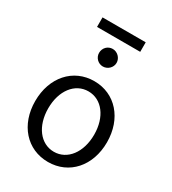

<svg xmlns="http://www.w3.org/2000/svg" viewBox="-188 -869 876 978"><g transform="rotate(30 250.0 -380.5)"><path d="M123 -713H377V-769H123ZM249 -553C277 -553 301 -576 301 -604C301 -632 277 -656 249 -656C220 -656 198 -633 198 -604C198 -576 221 -553 249 -553ZM250 8C374 8 461 -90 461 -229C461 -368 374 -467 250 -467C126 -467 39 -368 39 -229C39 -90 126 8 250 8ZM250 -52C171 -52 115 -126 115 -230C115 -334 171 -407 250 -407C329 -407 385 -334 385 -230C385 -126 329 -52 250 -52Z"/></g></svg>

Font: Inconsolata Thin
Style: Regular
Weight: 100
Monospace: yes
Designer: Raph Levien, Cyreal, Brenton Simpson
Foundry: Raph Levien, Cyreal, Google
Version: Version 3.100